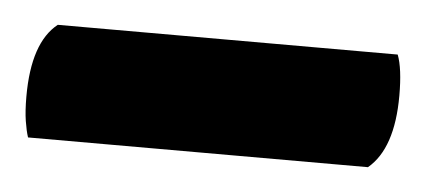

<svg xmlns="http://www.w3.org/2000/svg" viewBox="-26 -715 408 184"><g transform="rotate(5 178.0 -623.0)"><path d="M332 -568H5Q3 -574 1.5 -583.5Q0 -593 0 -607Q0 -659 24 -678H351Q356 -665 356 -639Q356 -588 332 -568Z"/></g></svg>

Font: Petrona Black
Style: Regular
Weight: 900
Designer: Ringo R. Seeber
Foundry: Ringo R. Seeber
Version: Version 2.001; ttfautohint (v1.8.3)